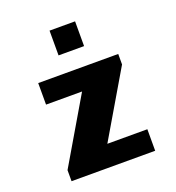

<svg xmlns="http://www.w3.org/2000/svg" viewBox="-133 -841 866 947"><g transform="rotate(-20 300.0 -367.5)"><path d="M81 0V-58L281 -398H92V-511H512V-456L310 -113H520V0ZM233 -605V-735H367V-605Z"/></g></svg>

Font: Chivo Mono Medium ExtraBold
Style: Regular
Weight: 800
Monospace: yes
Version: Version 1.008